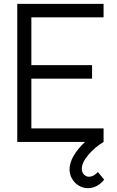

<svg xmlns="http://www.w3.org/2000/svg" viewBox="-20 -740 610 1001"><path d="M523 196.5Q506.5 218 484.2 229.5Q462 241 438.5 241Q412.5 241 390.5 227.5Q368.5 214 355.5 191.5Q342.5 169 342.5 143.5Q342.5 109 364.2 71.8Q386 34.5 423.5 0H70V-720H520V-649.5H143.5V-400.5H460V-330H143.5V-70.5H520V0Q473 28.5 439.8 68.2Q406.5 108 406.5 139.5Q406.5 158 417.8 169.8Q429 181.5 444.5 181.5Q467 181.5 490.5 157Z"/></svg>

Font: CCSD_manrope
Style: Regular
Weight: 400
Designer: Mikhail Sharanda
Foundry: Mikhail Sharanda
Version: Version 4.503